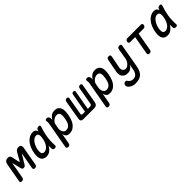

<svg xmlns="http://www.w3.org/2000/svg" viewBox="373 -2174 4035 4035"><g transform="rotate(-45 2390.5 -156.5)"><path d="M472 -41Q467 -15 452.5 -2.5Q438 10 412 10Q386 10 376 -2.5Q366 -15 370 -41L431 -382Q434 -397 431 -398Q427 -397 419 -382L312 -203Q300 -182 285.5 -171.5Q271 -161 248.5 -161Q226 -161 215.5 -171.5Q205 -182 200 -203L157 -382Q152 -398 149.5 -398Q147 -398 145 -382L84 -41Q79 -15 64.5 -2.5Q50 10 24 10Q-2 10 -12 -2.5Q-22 -15 -17 -41L56 -454Q65 -503 91.5 -526.5Q118 -550 157 -550Q176 -550 189 -546Q202 -542 211 -534.5Q220 -527 225 -515.5Q230 -504 233 -489L268 -327Q272 -307 275 -307Q278 -307 289 -327L381 -489Q397 -519 419.5 -534.5Q442 -550 481 -550Q518 -550 536 -526.5Q554 -503 546 -456Z M757 10Q721 10 691.5 -2.5Q662 -15 643 -43Q624 -71 618 -116Q612 -161 623 -227Q635 -296 660 -357Q685 -418 722 -463Q759 -508 807 -534Q855 -560 912 -560Q960 -560 983 -536Q1002 -516 1010 -487L1018 -511Q1026 -538 1043 -549Q1060 -560 1084 -560Q1111 -560 1119 -548.5Q1127 -537 1118 -511Q1099 -453 1084 -397Q1069 -341 1060 -283.5Q1051 -226 1048 -165.5Q1045 -105 1049 -38Q1051 -14 1040 -2Q1029 10 1003 10Q977 10 963.5 -2Q950 -14 949 -38Q946 -81 946 -121Q937 -104 927 -89Q897 -44 855 -17Q813 10 757 10ZM789 -90Q818 -90 845.5 -105Q873 -120 896 -148Q919 -176 936.5 -215.5Q954 -255 963 -305Q968 -330 971 -357.5Q974 -385 970 -407.5Q966 -430 952 -445Q938 -460 908 -460Q878 -460 849 -441.5Q820 -423 795.5 -391Q771 -359 752.5 -315Q734 -271 726 -221Q715 -160 730 -125Q745 -90 789 -90Z M1385 -448Q1398 -473 1415 -493Q1432 -513 1452.5 -528Q1473 -543 1498.5 -551.5Q1524 -560 1555 -560Q1614 -560 1647.5 -536.5Q1681 -513 1695.5 -475Q1710 -437 1709 -388.5Q1708 -340 1699 -290Q1689 -237 1671.5 -183.5Q1654 -130 1623.5 -87Q1593 -44 1548 -17Q1503 10 1439 10Q1386 10 1358.5 -19Q1331 -48 1324 -93L1282 138Q1277 165 1262 177.5Q1247 190 1221 190Q1195 190 1184.5 177.5Q1174 165 1179 138L1284 -454Q1287 -468 1286 -481.5Q1285 -495 1282 -509Q1277 -535 1287.5 -547.5Q1298 -560 1324 -560Q1350 -560 1364 -547.5Q1378 -535 1384 -509Q1388 -496 1387.5 -478.5Q1387 -461 1385 -448ZM1519 -460Q1493 -460 1467.5 -449.5Q1442 -439 1421 -421.5Q1400 -404 1385 -381Q1370 -358 1366 -333L1349 -239Q1345 -214 1348.5 -188Q1352 -162 1363.5 -140Q1375 -118 1394.5 -104Q1414 -90 1440 -90Q1480 -90 1507 -107Q1534 -124 1551.5 -152Q1569 -180 1579 -215Q1589 -250 1595 -286Q1601 -321 1601.5 -353Q1602 -385 1595 -409Q1588 -433 1569.5 -446.5Q1551 -460 1519 -460Z M1861 0Q1818 0 1801 -20.5Q1784 -41 1792 -84L1865 -512Q1870 -536 1884.5 -548Q1899 -560 1922 -560Q1945 -560 1954.5 -548Q1964 -536 1960 -513L1893 -127Q1889 -107 1897 -97Q1905 -87 1925 -87H1994L2070 -518Q2074 -540 2086 -550Q2098 -560 2120 -560Q2141 -560 2149.5 -550Q2158 -540 2154 -518L2078 -87H2147Q2167 -87 2178 -97Q2189 -107 2193 -127L2261 -513Q2265 -536 2279.5 -548Q2294 -560 2317 -560Q2340 -560 2349.5 -548.5Q2359 -537 2355 -513L2280 -84Q2272 -41 2248 -20.5Q2224 0 2180 0Z M2585 -448Q2598 -473 2615 -493Q2632 -513 2652.5 -528Q2673 -543 2698.5 -551.5Q2724 -560 2755 -560Q2814 -560 2847.5 -536.5Q2881 -513 2895.5 -475Q2910 -437 2909 -388.5Q2908 -340 2899 -290Q2889 -237 2871.5 -183.5Q2854 -130 2823.5 -87Q2793 -44 2748 -17Q2703 10 2639 10Q2586 10 2558.5 -19Q2531 -48 2524 -93L2482 138Q2477 165 2462 177.5Q2447 190 2421 190Q2395 190 2384.5 177.5Q2374 165 2379 138L2484 -454Q2487 -468 2486 -481.5Q2485 -495 2482 -509Q2477 -535 2487.5 -547.5Q2498 -560 2524 -560Q2550 -560 2564 -547.5Q2578 -535 2584 -509Q2588 -496 2587.5 -478.5Q2587 -461 2585 -448ZM2719 -460Q2693 -460 2667.5 -449.5Q2642 -439 2621 -421.5Q2600 -404 2585 -381Q2570 -358 2566 -333L2549 -239Q2545 -214 2548.5 -188Q2552 -162 2563.5 -140Q2575 -118 2594.5 -104Q2614 -90 2640 -90Q2680 -90 2707 -107Q2734 -124 2751.5 -152Q2769 -180 2779 -215Q2789 -250 2795 -286Q2801 -321 2801.5 -353Q2802 -385 2795 -409Q2788 -433 2769.5 -446.5Q2751 -460 2719 -460Z M3336 0 3359 -127Q3336 -77 3296.5 -49Q3257 -21 3204 -21Q3162 -21 3130.5 -35Q3099 -49 3078.5 -74.5Q3058 -100 3051 -135.5Q3044 -171 3052 -214L3108 -508Q3114 -535 3128.5 -547.5Q3143 -560 3169 -560Q3195 -560 3206 -547.5Q3217 -535 3212 -508L3160 -241Q3155 -217 3157.5 -195Q3160 -173 3170 -156Q3180 -139 3196.5 -128.5Q3213 -118 3239 -118Q3265 -118 3289 -132.5Q3313 -147 3332.5 -168.5Q3352 -190 3365 -216Q3378 -242 3382 -265L3424 -508Q3429 -535 3444 -547.5Q3459 -560 3485 -560Q3512 -560 3522.5 -547.5Q3533 -535 3528 -508L3438 0Q3427 64 3407 110.5Q3387 157 3355 187.5Q3323 218 3277 232.5Q3231 247 3166 247Q3133 247 3105.5 240Q3078 233 3056 221Q3034 209 3017.5 193.5Q3001 178 2991 160Q2985 151 2983 139.5Q2981 128 2983 118Q2984 107 2989.5 97Q2995 87 3003.5 79Q3012 71 3023 66.5Q3034 62 3047 62Q3058 62 3066 66Q3074 70 3079 79Q3087 91 3097 103.5Q3107 116 3120.5 125.5Q3134 135 3153 141Q3172 147 3198 147Q3223 147 3245 139Q3267 131 3285 113.5Q3303 96 3316 68.5Q3329 41 3336 0Z M3847 -450H3701Q3678 -450 3666.5 -463.5Q3655 -477 3660 -500Q3664 -523 3679.5 -536.5Q3695 -550 3719 -550H4115Q4139 -550 4150 -536.5Q4161 -523 4156 -500Q4152 -477 4136.5 -463.5Q4121 -450 4097 -450H3951L3879 -44Q3875 -18 3860 -5Q3845 8 3818 8Q3792 8 3781.5 -5Q3771 -18 3776 -44Z M4357 10Q4321 10 4291.5 -2.5Q4262 -15 4243 -43Q4224 -71 4218 -116Q4212 -161 4223 -227Q4235 -296 4260 -357Q4285 -418 4322 -463Q4359 -508 4407 -534Q4455 -560 4512 -560Q4560 -560 4583 -536Q4602 -516 4610 -487L4618 -511Q4626 -538 4643 -549Q4660 -560 4684 -560Q4711 -560 4719 -548.5Q4727 -537 4718 -511Q4699 -453 4684 -397Q4669 -341 4660 -283.5Q4651 -226 4648 -165.5Q4645 -105 4649 -38Q4651 -14 4640 -2Q4629 10 4603 10Q4577 10 4563.5 -2Q4550 -14 4549 -38Q4546 -81 4546 -121Q4537 -104 4527 -89Q4497 -44 4455 -17Q4413 10 4357 10ZM4389 -90Q4418 -90 4445.5 -105Q4473 -120 4496 -148Q4519 -176 4536.5 -215.5Q4554 -255 4563 -305Q4568 -330 4571 -357.5Q4574 -385 4570 -407.5Q4566 -430 4552 -445Q4538 -460 4508 -460Q4478 -460 4449 -441.5Q4420 -423 4395.5 -391Q4371 -359 4352.5 -315Q4334 -271 4326 -221Q4315 -160 4330 -125Q4345 -90 4389 -90Z"/></g></svg>

Font: Maple Mono Medium
Style: Italic
Weight: 500
Italic angle: -10°
Monospace: yes
Designer: subframe7536
Version: Version 7.000